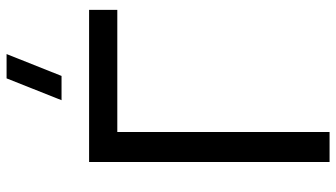

<svg xmlns="http://www.w3.org/2000/svg" viewBox="-236 -771 1007 575"><g transform="rotate(-90 267.5 -483.5)"><path d="M393.1 -967.3 327.6 -802.7H254.9L320.3 -967.3ZM159.7 0H69.8V-720.2H525.4V-635.7H159.7Z"/></g></svg>

Font: Vela Sans Med
Style: Regular
Weight: 500
Designer: Principal design: Mikhail Sharanda - project Manrope.
Design modification: Ravid Balaliev
Foundry: Mikhail Sharanda
Version: Version 1.001